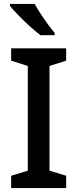

<svg xmlns="http://www.w3.org/2000/svg" viewBox="-20 -961 396 981"><path d="M318 0H37V-63L122 -89V-624L37 -651V-714H318V-651L233 -624V-89L318 -63ZM157 -941Q169 -919 187 -891.5Q205 -864 224 -838Q243 -812 259 -793V-781H187Q163 -799 132 -827Q101 -855 73 -884Q45 -913 31 -931V-941Z"/></svg>

Font: Noto Sans Thaana Medium
Style: Regular
Weight: 500
Designer: David Williams
Foundry: Google Inc.
Version: Version 3.001; ttfautohint (v1.8.4.7-5d5b)